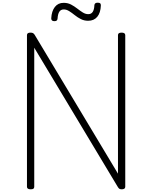

<svg xmlns="http://www.w3.org/2000/svg" viewBox="-20 -1390 1129 1424"><path d="M207 14Q180 14 180 -5V-1129Q180 -1139 186.5 -1143.5Q193 -1148 206 -1148Q218 -1148 224.5 -1144.5Q231 -1141 237 -1132L855 -102V-1129Q855 -1139 861.5 -1143.5Q868 -1148 882 -1148Q909 -1148 909 -1129V-5Q909 5 902 9.5Q895 14 883 14Q872 14 866 10.5Q860 7 854 -3L234 -1036V-5Q234 5 228 9.5Q222 14 207 14ZM383 -1233Q360 -1233 360 -1254Q363 -1308 387 -1338.5Q411 -1369 452 -1369Q483 -1369 507.5 -1356Q532 -1343 553 -1326.5Q574 -1310 594 -1297.5Q614 -1285 635 -1285Q657 -1285 668 -1302.5Q679 -1320 680 -1352Q682 -1370 704 -1370Q718 -1370 723 -1365.5Q728 -1361 728 -1350Q726 -1295 701.5 -1265.5Q677 -1236 634 -1236Q604 -1236 579.5 -1248.5Q555 -1261 534 -1278Q513 -1295 493 -1307.5Q473 -1320 453 -1320Q431 -1320 420 -1303Q409 -1286 407 -1253Q406 -1242 400.5 -1237.5Q395 -1233 383 -1233Z"/></svg>

Font: Playwrite CL ExtraLight
Style: Regular
Weight: 200
Designer: Veronika Burian, José Scaglione
Foundry: TypeTogether
Version: Version 1.002